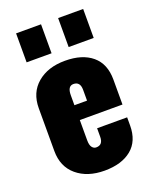

<svg xmlns="http://www.w3.org/2000/svg" viewBox="-151 -891 786 985"><g transform="rotate(-20 242.0 -398.5)"><path d="M289.6 -648.4V-806.6H426.3V-648.4ZM60.1 -648.4V-806.6H196.3V-648.4ZM215.3 -357.9H284.2V-417Q284.2 -461.9 247.1 -461.9Q215.3 -461.9 215.3 -412.1ZM38.1 -172.4V-405.8Q38.1 -491.2 95.9 -540Q153.8 -588.9 247.1 -588.9Q341.3 -588.9 394.8 -543.9Q448.2 -499 448.2 -413.1V-276.9H215.3V-166.5Q215.3 -140.1 224.4 -128.2Q233.4 -116.2 247.1 -116.2Q284.2 -116.2 284.2 -161.1V-207H448.2V-162.6Q448.2 -77.6 394.3 -33.4Q340.3 10.7 247.1 10.7Q153.8 10.7 95.9 -38.1Q38.1 -86.9 38.1 -172.4Z"/></g></svg>

Font: Oswald
Style: Heavy
Weight: 800
Designer: Vernon Adams
Foundry: Vernon Adams
Version: 3.0; ttfautohint (v0.95) -l 8 -r 50 -G 200 -x 0 -w "G" -W -c